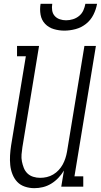

<svg xmlns="http://www.w3.org/2000/svg" viewBox="-20 -975 527 1003"><path d="M159 8Q134 8 110 0Q86 -8 70 -25Q54 -42 45 -65Q36 -88 33.5 -113Q31 -138 32.5 -163.5Q34 -189 38 -215L115 -681H69V-735H184L97 -206Q94 -187 92.5 -168Q91 -149 94.5 -131.5Q98 -114 104.5 -97.5Q111 -81 123.5 -69Q136 -57 153.5 -51.5Q171 -46 190 -46Q207 -46 224.5 -50Q242 -54 258 -63.5Q274 -73 286.5 -86.5Q299 -100 307.5 -115.5Q316 -131 321.5 -148Q327 -165 330 -182L421 -735H481L369 -54H415V0H300L314 -84Q302 -64 285 -46Q268 -28 247.5 -15.5Q227 -3 204.5 2.5Q182 8 159 8ZM316 -815Q288 -815 261 -823Q234 -831 215.5 -850.5Q197 -870 192 -898Q187 -926 192 -955H253Q250 -938 252.5 -921Q255 -904 265.5 -892Q276 -880 292 -874.5Q308 -869 325 -869Q343 -869 361 -874.5Q379 -880 393.5 -892Q408 -904 415.5 -921Q423 -938 426 -955H487Q482 -926 468 -898Q454 -870 429.5 -850.5Q405 -831 375 -823Q345 -815 316 -815Z"/></svg>

Font: Iosevka QP Light
Style: Italic
Weight: 300
Italic angle: -9°
Designer: Belleve Invis
Foundry: Belleve Invis
Version: Version 20.0.0; ttfautohint (v1.8.4)